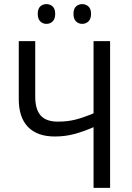

<svg xmlns="http://www.w3.org/2000/svg" viewBox="-20 -914 641 934"><path d="M515.6 0H435.1V-295.4Q385.7 -273.9 341.1 -262Q296.4 -250 247.1 -250Q161.1 -250 116.2 -296.4Q71.3 -342.8 71.3 -431.2V-713.9H151.4V-443.4Q151.4 -382.3 177.7 -352.3Q204.1 -322.3 261.7 -322.3Q309.1 -322.3 348.4 -332.5Q387.7 -342.8 435.1 -362.8V-713.9H515.6ZM163.6 -846.7Q163.6 -871.1 175.8 -882.6Q188 -894 206.1 -894Q224.1 -894 236.3 -882.3Q248.5 -870.6 248.5 -846.7Q248.5 -822.3 236.3 -810.1Q224.1 -797.9 206.1 -797.9Q188 -797.9 175.8 -810.1Q163.6 -822.3 163.6 -846.7ZM337.4 -846.7Q337.4 -871.1 349.9 -882.6Q362.3 -894 379.9 -894Q397.9 -894 410.4 -882.3Q422.9 -870.6 422.9 -846.7Q422.9 -822.3 410.4 -810.1Q397.9 -797.9 379.9 -797.9Q361.8 -797.9 349.6 -810.1Q337.4 -822.3 337.4 -846.7Z"/></svg>

Font: Open Sans SemiCondensed
Style: Regular
Weight: 400
Width: 4
Designer: Monotype Design Team
Foundry: Monotype Imaging Inc.
Version: Version 3.000